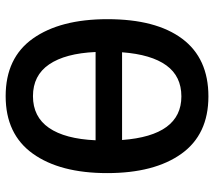

<svg xmlns="http://www.w3.org/2000/svg" viewBox="-60 -706 775 696"><g transform="rotate(90 328.0 -357.5)"><path d="M328 10Q189 10 119 -89Q49 -188 49 -359Q49 -535 120 -630Q191 -725 329 -725Q467 -725 537 -627Q607 -529 607 -358Q607 -187 536.5 -88.5Q466 10 328 10ZM169 -412H487Q471 -627 329 -627Q256 -627 216.5 -572.5Q177 -518 169 -412ZM488 -316H168Q173 -206 213 -147.5Q253 -89 328 -89Q403 -89 443 -147Q483 -205 488 -316Z"/></g></svg>

Font: Noto Sans Display Medium Narrow
Style: Regular
Weight: 500
Width: 4
Designer: Monotype Design team
Foundry: Monotype Imaging Inc.
Version: Version 1.000